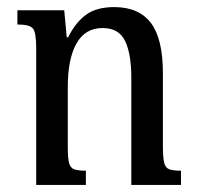

<svg xmlns="http://www.w3.org/2000/svg" viewBox="-20 -521 555 541"><path d="M490 -40V0H350V-302Q350 -369 332.5 -405.5Q315 -442 269 -442Q220 -442 195.5 -398.5Q171 -355 171 -276V-107Q171 -76 174.5 -62Q178 -48 189 -44Q200 -40 222 -40V0H82V-386Q82 -430 72.5 -441Q63 -452 29 -452V-492H161L168 -416H172Q193 -458 222.5 -479.5Q252 -501 302 -501Q371 -501 405 -456.5Q439 -412 439 -315V-109Q439 -78 442.5 -63Q446 -48 457 -44Q468 -40 490 -40Z"/></svg>

Font: Noto Serif Armenian Condensed Medium
Style: Regular
Weight: 500
Width: 3
Designer: Monotype Design Team
Foundry: Monotype Imaging Inc.
Version: Version 2.008; ttfautohint (v1.8.4.7-5d5b)